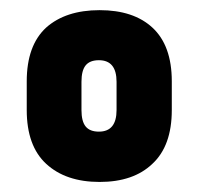

<svg xmlns="http://www.w3.org/2000/svg" viewBox="-20 -778 395 382"><path d="M71.8 -452.1Q33.2 -487.8 33.2 -559.1V-616.2Q33.2 -687.5 71.8 -723.1Q110.8 -757.8 178.2 -757.8Q245.6 -757.8 283.2 -723.1Q321.8 -687.5 321.8 -616.2V-559.1Q321.8 -487.8 283.2 -452.1Q245.6 -416 178.2 -416Q110.8 -416 71.8 -452.1ZM211.9 -615.2Q211.9 -658.2 176.8 -658.2Q158.7 -658.2 150.4 -647.9Q142.1 -637.7 142.1 -615.2V-559.1Q142.1 -536.6 150.4 -526.4Q158.7 -516.1 176.8 -516.1Q211.9 -516.1 211.9 -559.1Z"/></svg>

Font: D-DIN-PRO Heavy
Style: Bold
Weight: 900
Designer: Charles Nix
Foundry: CyberFei
Version: Version 1.000;hotconv 1.0.109;makeotfexe 2.5.65596